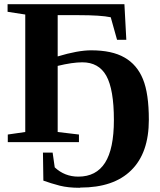

<svg xmlns="http://www.w3.org/2000/svg" viewBox="-20 -675 761 912"><path d="M362 216 358 217Q304 217 264 207Q222 196 186 183L184 50H230L240 120Q287 164 352 164Q437 164 479 98Q521 32 521 -105Q521 -250 485 -315Q449 -379 371 -379Q324 -379 254 -362V-48L355 -36V0H17V-36L100 -48V-606L16 -619V-655H571L580 -486H536L506 -593Q459 -603 353 -603H254V-407Q350 -436 413 -436Q512 -436 571 -402Q631 -368 659 -299Q687 -231 687 -106Q687 52 603 134Q520 216 362 216Z"/></svg>

Font: Libra Serif Modern
Style: Bold
Weight: 700
Designer: Stefan Peev, Context Ltd
Foundry: Ascender Corporation
Version: Version 1.000